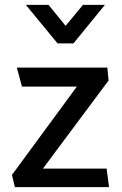

<svg xmlns="http://www.w3.org/2000/svg" viewBox="-20 -767 500 787"><path d="M86 -747H179L249 -661L320 -747H410L281 -589H216ZM425 -437 156 -76H417L427 0H41L29 -50L295 -412H70L49 -490H420Z"/></svg>

Font: Palanquin Medium
Style: Regular
Weight: 500
Designer: Pria Ravichandran
Version: Version 1.0.4